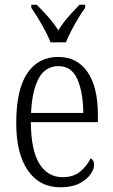

<svg xmlns="http://www.w3.org/2000/svg" viewBox="-20 -786 479 816"><path d="M237 10Q148 10 98.5 -61.5Q49 -133 49 -263Q49 -404 95.5 -474Q142 -544 228 -544Q308 -544 352 -480Q396 -416 396 -298V-267H111Q112 -147 147.5 -90Q183 -33 246 -33Q292 -33 321 -57Q350 -81 365 -113Q371 -110 375.5 -103.5Q380 -97 380 -85Q380 -67 364 -44.5Q348 -22 316.5 -6Q285 10 237 10ZM334 -306Q333 -395 308.5 -450Q284 -505 229 -505Q172 -505 144 -452Q116 -399 112 -306ZM195 -606Q186 -629 172 -655.5Q158 -682 142 -708Q126 -734 113 -753V-766H136Q163 -739 185.5 -713.5Q208 -688 228 -657Q247 -688 269.5 -713.5Q292 -739 318 -766H342V-753Q328 -734 312.5 -708Q297 -682 283 -655.5Q269 -629 260 -606Z"/></svg>

Font: Noto Serif Tamil Condensed Light
Style: Italic
Weight: 300
Width: 3
Italic angle: -12°
Designer: Indian Type Foundry, Tom Grace, and the Monotype Design Team
Foundry: Monotype Imaging Inc.
Version: Version 2.003; ttfautohint (v1.8.4.7-5d5b)